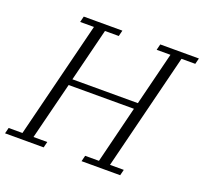

<svg xmlns="http://www.w3.org/2000/svg" viewBox="-136 -839 1042 981"><g transform="rotate(20 385.0 -349.0)"><path d="M-7 -32H68L226 -666H151L159 -698H369L361 -666H286L214 -377H570L642 -666H567L575 -698H785L777 -666H702L544 -32H619L611 0H401L409 -32H484L561 -343H206L128 -32H203L195 0H-15Z"/></g></svg>

Font: IBM Plex Serif Light
Style: Italic
Weight: 300
Italic angle: -14°
Designer: Mike Abbink, Paul van der Laan, Pieter van Rosmalen
Foundry: Bold Monday
Version: Version 3.001